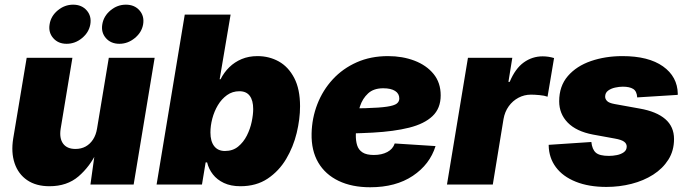

<svg xmlns="http://www.w3.org/2000/svg" viewBox="-20 -790 2945 822"><path d="M191.9 7.3Q134.3 7.3 96.2 -18.8Q58.1 -44.9 42.5 -91.3Q26.9 -137.7 36.6 -197.3L94.2 -542.5H290L239.7 -238.8Q233.4 -198.2 250 -175.3Q266.6 -152.3 303.2 -152.3Q327.6 -152.3 346.7 -162.8Q365.7 -173.3 378.4 -192.9Q391.1 -212.4 395.5 -239.7L445.8 -542.5H642.1L552.2 0H367.2L386.7 -140.1H395Q365.2 -77.1 316.2 -34.9Q267.1 7.3 191.9 7.3ZM491.2 -602.5Q454.6 -602.5 433.3 -627Q412.1 -651.4 418 -686Q423.8 -721.2 453.1 -745.6Q482.4 -770 519 -770Q555.7 -770 577.1 -745.6Q598.6 -721.2 592.8 -686Q586.9 -651.4 557.1 -627Q527.3 -602.5 491.2 -602.5ZM265.1 -602.5Q229 -602.5 207.8 -627Q186.5 -651.4 192.4 -686Q197.8 -721.2 227.3 -745.6Q256.8 -770 293 -770Q329.6 -770 351.1 -745.6Q372.6 -721.2 366.7 -686Q360.8 -651.4 331.3 -627Q301.8 -602.5 265.1 -602.5Z M1009.3 7.3Q968.3 7.3 938.7 -6.6Q909.2 -20.5 891.4 -43.5Q873.5 -66.4 866.7 -94.7H860.4L844.7 0H650.4L771 -727.5H967.3L920.4 -450.7H924.3Q939 -480 961.7 -502.2Q984.4 -524.4 1014.6 -537.1Q1044.9 -549.8 1082.5 -549.8Q1132.3 -549.8 1173.6 -526.9Q1214.8 -503.9 1239.7 -456.1Q1264.6 -408.2 1264.6 -335Q1264.6 -280.3 1250.2 -220.7Q1235.8 -161.1 1205.1 -109.4Q1174.3 -57.6 1125.7 -25.1Q1077.1 7.3 1009.3 7.3ZM942.9 -143.6Q976.6 -143.6 999.5 -162.4Q1022.5 -181.2 1036.9 -209.7Q1051.3 -238.3 1057.6 -268.8Q1064 -299.3 1064 -323.2Q1064 -359.9 1049.3 -379.6Q1034.7 -399.4 1004.9 -399.4Q975.1 -399.4 951.9 -382.8Q928.7 -366.2 912.8 -339.6Q897 -313 888.9 -282.2Q880.9 -251.5 880.9 -222.7Q880.9 -185.1 897 -164.3Q913.1 -143.6 942.9 -143.6Z M1564.9 11.7Q1486.8 11.7 1429.7 -15.6Q1372.6 -43 1342.5 -94.2Q1312.5 -145.5 1314 -217.8Q1315.4 -284.2 1338.6 -344Q1361.8 -403.8 1404.5 -450.2Q1447.3 -496.6 1507.1 -523.2Q1566.9 -549.8 1641.1 -549.8Q1703.1 -549.8 1754.4 -530.3Q1805.7 -510.7 1836.2 -473.4Q1866.7 -436 1866.7 -381.8Q1866.7 -326.2 1831.8 -293Q1796.9 -259.8 1731.7 -243.4Q1666.5 -227.1 1575.4 -222.2Q1484.4 -217.3 1371.6 -217.3L1389.6 -325.2Q1486.8 -325.2 1546.1 -326.9Q1605.5 -328.6 1636.5 -333.3Q1667.5 -337.9 1678.5 -346.4Q1689.5 -355 1689.5 -368.2Q1689.5 -389.2 1671.6 -400.6Q1653.8 -412.1 1620.6 -412.1Q1579.6 -412.1 1555.9 -390.1Q1532.2 -368.2 1521.5 -335.7Q1510.7 -303.2 1507.3 -269.5Q1503.9 -235.8 1503.4 -212.9Q1502.9 -187.5 1509 -168Q1515.1 -148.4 1532 -137.5Q1548.8 -126.5 1580.6 -126.5Q1614.3 -126.5 1638.2 -139.2Q1662.1 -151.9 1669.9 -175.8L1844.7 -164.6Q1820.3 -85.9 1747.3 -37.1Q1674.3 11.7 1564.9 11.7Z M1893.6 0 1983.4 -542.5H2173.3L2156.7 -439.5H2162.1Q2186 -496.6 2222.4 -522.7Q2258.8 -548.8 2303.2 -548.8Q2315.9 -548.8 2328.4 -546.9Q2340.8 -544.9 2352.1 -541.5L2324.2 -376Q2311 -380.9 2290 -382.8Q2269 -384.8 2253.4 -384.8Q2224.6 -384.8 2199.7 -371.6Q2174.8 -358.4 2158 -335Q2141.1 -311.5 2135.7 -280.3L2089.8 0Z M2576.2 10.3Q2500.5 10.3 2445.1 -12Q2389.6 -34.2 2359.9 -74.2Q2330.1 -114.3 2329.1 -167Q2329.1 -168 2329.1 -168.7Q2329.1 -169.4 2329.1 -169.9L2511.7 -182.1Q2515.1 -150.4 2530.8 -136.5Q2546.4 -122.6 2586.9 -122.6Q2603.5 -122.6 2620.8 -126Q2638.2 -129.4 2650.6 -138.2Q2663.1 -147 2663.1 -162.6Q2663.1 -175.3 2651.6 -183.6Q2640.1 -191.9 2612.3 -196.8L2518.6 -213.9Q2447.3 -227.5 2410.6 -265.1Q2374 -302.7 2374 -356.4Q2374 -421.4 2411.1 -464.4Q2448.2 -507.3 2510 -528.6Q2571.8 -549.8 2645 -549.8Q2756.3 -549.8 2818.4 -505.9Q2880.4 -461.9 2881.8 -388.2Q2881.8 -387.2 2881.6 -386Q2881.3 -384.8 2881.3 -383.8L2708 -373Q2706.5 -399.4 2690.9 -409.2Q2675.3 -418.9 2646.5 -418.9Q2630.9 -418.9 2613.3 -415Q2595.7 -411.1 2583.3 -401.9Q2570.8 -392.6 2570.8 -376Q2570.8 -366.2 2578.9 -357.7Q2586.9 -349.1 2610.8 -344.7L2718.8 -325.2Q2791 -312.5 2828.4 -280Q2865.7 -247.6 2865.7 -194.8Q2865.7 -145 2841.6 -106.7Q2817.4 -68.4 2776.4 -42.2Q2735.4 -16.1 2683.6 -2.9Q2631.8 10.3 2576.2 10.3Z"/></svg>

Font: Inter 16pt Black
Style: Italic
Weight: 900
Italic angle: -9.3988°
Version: Version 4.001;git-66647c0bb